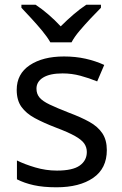

<svg xmlns="http://www.w3.org/2000/svg" viewBox="-20 -786 519 816"><path d="M434 -148Q434 -70 376 -30Q318 10 220 10Q164 10 123.5 1Q83 -8 52 -24V-104Q84 -88 129.5 -74.5Q175 -61 222 -61Q289 -61 319 -82.5Q349 -104 349 -140Q349 -160 338 -176Q327 -192 298.5 -208Q270 -224 217 -244Q165 -264 128 -284Q91 -304 71 -332Q51 -360 51 -404Q51 -472 106.5 -509Q162 -546 252 -546Q301 -546 343.5 -536.5Q386 -527 423 -510L393 -440Q359 -454 322 -464Q285 -474 246 -474Q192 -474 163.5 -456.5Q135 -439 135 -409Q135 -387 148 -371.5Q161 -356 191.5 -341.5Q222 -327 273 -307Q324 -288 360 -268Q396 -248 415 -219.5Q434 -191 434 -148ZM194 -606Q181 -629 159 -655.5Q137 -682 113 -708Q89 -734 71 -753V-766H131Q157 -749 185 -725Q213 -701 238 -674Q265 -701 293 -725Q321 -749 347 -766H409V-753Q390 -734 365.5 -708Q341 -682 318.5 -655.5Q296 -629 284 -606Z"/></svg>

Font: Noto Sans Ethiopic
Style: Regular
Weight: 400
Designer: Monotype Design Team
Foundry: Monotype Imaging Inc.
Version: Version 2.102; ttfautohint (v1.8.4.7-5d5b)